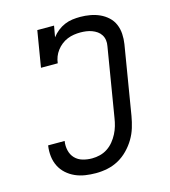

<svg xmlns="http://www.w3.org/2000/svg" viewBox="-111 -832 823 930"><g transform="rotate(-15 300.0 -367.5)"><path d="M256 8Q229 8 202.5 4Q176 0 152.5 -10.5Q129 -21 110 -38Q91 -55 79.5 -78Q68 -101 65 -127.5Q62 -154 66 -181Q66 -181 66 -181.5Q66 -182 66 -182H149Q149 -182 149 -182Q149 -182 149 -182Q145 -158 150.5 -134.5Q156 -111 171.5 -95Q187 -79 209.5 -72.5Q232 -66 256 -66Q276 -66 296 -71Q316 -76 333.5 -87.5Q351 -99 364.5 -115.5Q378 -132 387.5 -150.5Q397 -169 402.5 -188Q408 -207 411 -227L468 -572Q471 -587 469 -601.5Q467 -616 459.5 -628Q452 -640 440.5 -648Q429 -656 415.5 -661Q402 -666 387.5 -668Q373 -670 358 -670Q342 -670 325.5 -667.5Q309 -665 293 -658.5Q277 -652 263 -641Q249 -630 238.5 -616Q228 -602 222 -586.5Q216 -571 214 -554H130L160 -735H244L234 -679Q247 -696 263.5 -709Q280 -722 299 -730Q318 -738 337.5 -740.5Q357 -743 377 -743Q402 -743 427 -738.5Q452 -734 474 -724Q496 -714 514 -697.5Q532 -681 541.5 -658.5Q551 -636 552.5 -610.5Q554 -585 550 -560L493 -215Q488 -186 479.5 -158Q471 -130 455.5 -104Q440 -78 418 -55.5Q396 -33 369.5 -18.5Q343 -4 314 2Q285 8 256 8Z"/></g></svg>

Font: Iosevka Curly Slab Extended
Style: Italic
Weight: 400
Width: 7
Italic angle: -9°
Monospace: yes
Designer: Belleve Invis
Foundry: Belleve Invis
Version: Version 11.1.0; ttfautohint (v1.8.3)